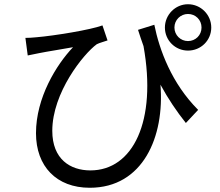

<svg xmlns="http://www.w3.org/2000/svg" viewBox="-20 -836 1040 907"><path d="M632 -695C641 -668 649 -642 658 -618C722 -263 608 -31 407 -31C312 -31 227 -84 227 -218C227 -398 374 -581 437 -627C450 -634 475 -640 488 -645L464 -716C408 -695 236 -667 152 -660C134 -658 114 -657 100 -657L111 -574C131 -578 148 -582 165 -585C204 -593 277 -604 325 -613C246 -530 150 -374 150 -207C150 -50 247 51 404 51C656 51 758 -191 738 -436C775 -368 815 -309 858 -255L916 -317C791 -442 733 -600 709 -719ZM868 -642C833 -642 804 -670 804 -706C804 -742 833 -770 868 -770C904 -770 932 -742 932 -706C932 -670 904 -642 868 -642ZM868 -816C808 -816 759 -766 759 -706C759 -645 808 -597 868 -597C929 -597 978 -645 978 -706C978 -766 929 -816 868 -816Z"/></svg>

Font: Noto Sans Japanese Regular
Style: Regular
Weight: 400
Designer: Ryoko NISHIZUKA (kana & ideographs); Paul D. Hunt (Latin, Greek & Cyrillic); Wenlong ZHANG (bopomofo); Sandoll Communica
Foundry: Adobe Systems Incorporated
Version: Version 1.000;PS 1;hotconv 1.0.78;makeotf.lib2.5.61930